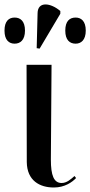

<svg xmlns="http://www.w3.org/2000/svg" viewBox="-45 -824 401 853"><path d="M131 -608 223 -763V-775C180 -812 123 -819 122 -766L118 -610ZM20 -630C45 -630 66 -646 66 -688C66 -731 45 -746 20 -746C-5 -746 -25 -731 -25 -688C-25 -646 -5 -630 20 -630ZM291 -630C315 -630 336 -646 336 -688C336 -731 315 -746 291 -746C265 -746 245 -731 245 -688C245 -646 265 -630 291 -630ZM194 9C243 9 276 -15 293 -33L286 -42C270 -28 252 -11 229 -11C194 -11 181 -45 181 -115L184 -536H73L74 -104C75 -21 132 9 194 9Z"/></svg>

Font: Noto Serif Display Medium
Style: Regular
Weight: 500
Designer: Monotype Design Team
Foundry: Monotype Imaging Inc.
Version: Version 2.009